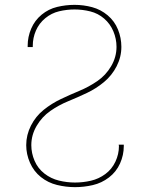

<svg xmlns="http://www.w3.org/2000/svg" viewBox="-20 -763 616 791"><path d="M289 8Q326 8 362.5 -0.5Q399 -9 429 -32Q459 -55 474.5 -89.5Q490 -124 490 -161Q490 -164 490 -167H469Q470 -164 470 -161Q470 -128 455.5 -97Q441 -66 414 -46Q387 -26 354.5 -18.5Q322 -11 289 -11Q256 -11 223 -19Q190 -27 163 -48Q136 -69 122.5 -100.5Q109 -132 109 -165Q109 -207 131 -244.5Q153 -282 187.5 -306Q222 -330 261 -346Q300 -362 338 -380Q376 -398 408.5 -425Q441 -452 460.5 -490Q480 -528 480 -570Q480 -607 466 -641.5Q452 -676 423.5 -700Q395 -724 359.5 -733.5Q324 -743 287 -743Q251 -743 215.5 -734.5Q180 -726 151.5 -702.5Q123 -679 108.5 -645Q94 -611 94 -575Q94 -572 94 -569H115Q115 -571 115 -574Q115 -607 128 -637Q141 -667 166.5 -688Q192 -709 223.5 -716.5Q255 -724 287 -724Q320 -724 352 -716Q384 -708 409 -686.5Q434 -665 447 -634Q460 -603 460 -570Q460 -528 438 -490.5Q416 -453 381 -429Q346 -405 307.5 -389Q269 -373 231 -355Q193 -337 160 -310.5Q127 -284 107.5 -245.5Q88 -207 88 -165Q88 -128 103.5 -92.5Q119 -57 148.5 -33.5Q178 -10 215 -1Q252 8 289 8Z"/></svg>

Font: Iosevka Sparkle Thin
Style: Regular
Weight: 100
Designer: Belleve Invis
Foundry: Belleve Invis
Version: Version 4.5.0; ttfautohint (v1.8.3)